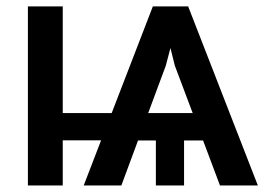

<svg xmlns="http://www.w3.org/2000/svg" viewBox="-20 -565 832 585"><path d="M650.2 0H765.6L553.3 -545.5H445.7L320.3 -220.5H171.2V-545.5H65V0H171.2V-137.4H288L235.1 0H349.8L400.6 -137.1H454.9V0H540.8V-137.1H598.7ZM431.5 -220.5 485.1 -364.7 499.3 -418.7 512.8 -364.7 567.1 -220.5Z"/></svg>

Font: Magic Ui Pro Medium
Style: Regular
Weight: 500
Designer: Stefan Endress, Andreas Faust
Version: Version 1.000;FEAKit 1.0